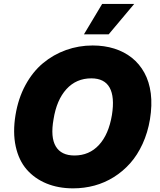

<svg xmlns="http://www.w3.org/2000/svg" viewBox="-20 -975 835 1004"><path d="M764.2 -350.9Q752.5 -281.2 725.5 -222.5Q698.5 -163.7 660.7 -121.3Q622.9 -78.8 575.3 -49Q527.7 -19.2 473.9 -4.6Q420.1 9.9 362.2 9.9Q285.2 9.9 223 -15.6Q160.9 -41.2 119.5 -88.8Q78.1 -136.4 62.1 -209.7Q46.2 -283 61.1 -373.6Q75.3 -460.6 113.1 -530.2Q150.9 -599.8 204.9 -644.7Q258.9 -689.6 325.3 -713.4Q391.7 -737.2 464.5 -737.2Q525.6 -737.2 577.6 -720.9Q629.6 -704.5 669.6 -672.8Q709.5 -641 735.1 -594.3Q760.7 -547.6 768.5 -486.5Q776.3 -425.4 764.2 -350.9ZM565.3 -373.6Q580.3 -468 553.3 -516.7Q526.3 -565.3 457.4 -565.3Q378.9 -565.3 327.4 -508.9Q275.9 -452.4 259.9 -350.9Q243.3 -257.1 271.7 -209.5Q300.1 -161.9 369.3 -161.9Q446.7 -161.9 497.5 -217Q548.3 -272 565.3 -373.6ZM419 -795.5 514.2 -954.5H681.8L548.3 -795.5Z"/></svg>

Font: Karasuma Gothic
Style: Italic
Weight: 900
Italic angle: -9.39999°
Designer: Rasmus Andersson / Ryoko Nishizuka
Foundry: Genbu
Version: Version 1.00